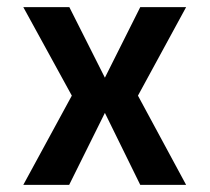

<svg xmlns="http://www.w3.org/2000/svg" viewBox="-20 -520 590 540"><path d="M45.5 0 182 -251 45.5 -500H175L275 -301.5L374.5 -500H503.5L368 -251L503.5 0H374.5L275 -202.5L174.5 0Z"/></svg>

Font: Trispace SemiCondensed Medium
Style: Regular
Weight: 500
Width: 4
Designer: Tyler Finck
Foundry: Etcetera Type Company
Version: Version 1.210; ttfautohint (v1.8.3)